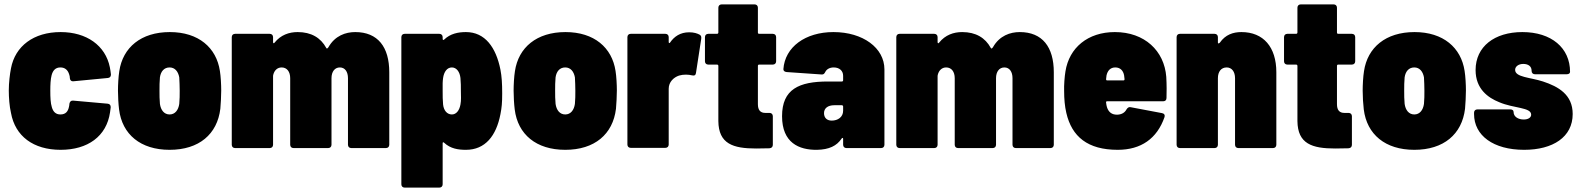

<svg xmlns="http://www.w3.org/2000/svg" viewBox="-20 -674 7191 874"><path d="M256 8C379 8 465 -53 481 -163L484 -186C484 -196 479 -201 470 -202L313 -216C304 -217 298 -212 296 -202C296 -197 295 -193 294 -188C290 -168 280 -153 255 -153C234 -153 222 -165 216 -186C210 -205 209 -231 209 -261C209 -288 210 -313 215 -332C221 -354 233 -367 255 -367C276 -367 289 -355 295 -335C297 -330 298 -324 298 -318C299 -308 305 -303 314 -304L471 -319C480 -320 485 -325 485 -335C484 -346 482 -357 480 -368C460 -467 374 -528 256 -528C133 -528 49 -464 30 -363C25 -338 20 -297 20 -262C20 -231 23 -189 30 -160C49 -54 132 8 256 8Z M752 8C886 8 969 -63 983 -179C985 -202 987 -237 987 -262C987 -289 985 -326 981 -351C965 -457 884 -528 753 -528C622 -528 539 -458 523 -350C519 -325 517 -288 517 -261C517 -235 519 -200 522 -176C536 -62 620 8 752 8ZM752 -153C727 -153 712 -173 708 -201C706 -221 706 -241 706 -261C706 -282 706 -302 708 -322C712 -349 727 -367 752 -367C776 -367 791 -349 796 -322C797 -302 798 -282 798 -261C798 -241 798 -221 796 -201C792 -173 777 -153 752 -153Z M1597 -528C1554 -528 1505 -512 1475 -459C1471 -453 1467 -451 1465 -456C1440 -502 1397 -528 1335 -528C1296 -528 1258 -515 1230 -480C1227 -475 1223 -477 1223 -482V-505C1223 -514 1217 -520 1208 -520H1050C1041 -520 1035 -514 1035 -505V-15C1035 -6 1041 0 1050 0H1208C1217 0 1223 -6 1223 -15V-326C1223 -328 1223 -331 1224 -334C1229 -354 1243 -367 1262 -367C1286 -367 1301 -348 1301 -318V-15C1301 -6 1307 0 1316 0H1474C1483 0 1489 -6 1489 -15V-318C1489 -348 1504 -367 1527 -367C1550 -367 1564 -348 1564 -318V-15C1564 -6 1570 0 1579 0H1737C1746 0 1752 -6 1752 -15V-345C1752 -460 1700 -528 1597 -528Z M2258 -357C2238 -458 2188 -528 2101 -528C2066 -528 2030 -521 2002 -494C1998 -490 1995 -492 1995 -497V-505C1995 -514 1989 -520 1980 -520H1822C1813 -520 1807 -514 1807 -505V165C1807 174 1813 180 1822 180H1980C1989 180 1995 174 1995 165V-22C1995 -27 1998 -28 2002 -24C2031 3 2066 8 2101 8C2189 8 2239 -56 2258 -154C2264 -185 2266 -205 2266 -249C2266 -294 2264 -326 2258 -357ZM2076 -198C2071 -171 2057 -153 2037 -153C2015 -153 2000 -171 1997 -198C1995 -218 1995 -238 1995 -259V-295C1995 -303 1996 -311 1997 -319C2001 -347 2015 -367 2037 -367C2058 -367 2073 -347 2076 -319C2078 -299 2078 -279 2078 -259C2078 -238 2080 -218 2076 -198Z M2553 8C2687 8 2770 -63 2784 -179C2786 -202 2788 -237 2788 -262C2788 -289 2786 -326 2782 -351C2766 -457 2685 -528 2554 -528C2423 -528 2340 -458 2324 -350C2320 -325 2318 -288 2318 -261C2318 -235 2320 -200 2323 -176C2337 -62 2421 8 2553 8ZM2553 -153C2528 -153 2513 -173 2509 -201C2507 -221 2507 -241 2507 -261C2507 -282 2507 -302 2509 -322C2513 -349 2528 -367 2553 -367C2577 -367 2592 -349 2597 -322C2598 -302 2599 -282 2599 -261C2599 -241 2599 -221 2597 -201C2593 -173 2578 -153 2553 -153Z M3117 -527C3077 -527 3049 -508 3030 -480C3027 -476 3024 -478 3024 -483V-505C3024 -514 3018 -520 3009 -520H2851C2842 -520 2836 -514 2836 -505V-16C2836 -7 2842 -1 2851 -1H3009C3018 -1 3024 -7 3024 -16V-270C3024 -301 3047 -322 3071 -330C3091 -336 3114 -335 3130 -331C3140 -329 3146 -330 3148 -341L3172 -497C3173 -506 3172 -512 3165 -516C3154 -522 3139 -527 3117 -527Z M3513 -395V-505C3513 -514 3507 -520 3498 -520H3436C3432 -520 3430 -522 3430 -526V-639C3430 -648 3424 -654 3415 -654H3265C3256 -654 3250 -648 3250 -639V-526C3250 -522 3247 -520 3244 -520H3204C3195 -520 3189 -514 3189 -505V-395C3189 -386 3195 -380 3204 -380H3244C3248 -380 3250 -377 3250 -374V-123C3251 -19 3317 2 3422 2C3441 2 3462 1 3483 1C3493 0 3498 -6 3498 -15V-145C3498 -154 3492 -160 3483 -160H3464C3441 -160 3430 -173 3430 -200V-374C3430 -378 3432 -380 3436 -380H3498C3507 -380 3513 -386 3513 -395Z M3774 -528C3646 -528 3553 -460 3546 -359C3546 -351 3552 -347 3561 -346L3720 -335C3729 -334 3733 -339 3737 -347C3743 -359 3757 -367 3775 -367C3801 -367 3818 -352 3818 -329V-309C3818 -305 3816 -303 3812 -303H3749C3617 -303 3540 -268 3540 -145C3540 -24 3617 9 3699 8C3754 7 3789 -10 3811 -43C3814 -48 3818 -47 3818 -42V-15C3818 -6 3824 0 3833 0H3991C4000 0 4006 -6 4006 -15V-358C4006 -456 3908 -528 3774 -528ZM3766 -125C3744 -125 3731 -138 3731 -159C3731 -181 3748 -195 3778 -195H3812C3816 -195 3818 -192 3818 -189V-170C3818 -141 3794 -125 3766 -125Z M4622 -528C4579 -528 4530 -512 4500 -459C4496 -453 4492 -451 4490 -456C4465 -502 4422 -528 4360 -528C4321 -528 4283 -515 4255 -480C4252 -475 4248 -477 4248 -482V-505C4248 -514 4242 -520 4233 -520H4075C4066 -520 4060 -514 4060 -505V-15C4060 -6 4066 0 4075 0H4233C4242 0 4248 -6 4248 -15V-326C4248 -328 4248 -331 4249 -334C4254 -354 4268 -367 4287 -367C4311 -367 4326 -348 4326 -318V-15C4326 -6 4332 0 4341 0H4499C4508 0 4514 -6 4514 -15V-318C4514 -348 4529 -367 4552 -367C4575 -367 4589 -348 4589 -318V-15C4589 -6 4595 0 4604 0H4762C4771 0 4777 -6 4777 -15V-345C4777 -460 4725 -528 4622 -528Z M5289 -324C5280 -443 5190 -528 5055 -528C4932 -528 4847 -457 4830 -349C4826 -325 4823 -286 4824 -260C4824 -223 4827 -190 4834 -160C4859 -52 4931 8 5068 8C5174 8 5247 -43 5281 -141C5284 -150 5280 -157 5270 -159L5127 -186C5119 -188 5113 -184 5108 -176C5100 -161 5086 -153 5067 -152C5041 -151 5026 -164 5019 -186C5017 -192 5016 -199 5015 -207C5014 -211 5016 -213 5020 -213H5275C5284 -213 5290 -218 5290 -228C5291 -251 5291 -290 5289 -324ZM5057 -367C5079 -367 5093 -353 5097 -331L5099 -314C5099 -310 5098 -308 5094 -308H5020C5016 -308 5015 -310 5015 -314L5017 -331C5022 -353 5035 -367 5057 -367Z M5631 -528C5593 -528 5558 -516 5533 -480C5528 -475 5524 -475 5524 -480V-505C5524 -514 5518 -520 5509 -520H5351C5342 -520 5336 -514 5336 -505V-15C5336 -6 5342 0 5351 0H5509C5518 0 5524 -6 5524 -15V-318C5524 -348 5539 -367 5564 -367C5587 -367 5602 -348 5602 -318V-15C5602 -6 5608 0 5617 0H5775C5784 0 5790 -6 5790 -15V-345C5790 -460 5731 -528 5631 -528Z M6149 -395V-505C6149 -514 6143 -520 6134 -520H6072C6068 -520 6066 -522 6066 -526V-639C6066 -648 6060 -654 6051 -654H5901C5892 -654 5886 -648 5886 -639V-526C5886 -522 5883 -520 5880 -520H5840C5831 -520 5825 -514 5825 -505V-395C5825 -386 5831 -380 5840 -380H5880C5884 -380 5886 -377 5886 -374V-123C5887 -19 5953 2 6058 2C6077 2 6098 1 6119 1C6129 0 6134 -6 6134 -15V-145C6134 -154 6128 -160 6119 -160H6100C6077 -160 6066 -173 6066 -200V-374C6066 -378 6068 -380 6072 -380H6134C6143 -380 6149 -386 6149 -395Z M6418 8C6552 8 6635 -63 6649 -179C6651 -202 6653 -237 6653 -262C6653 -289 6651 -326 6647 -351C6631 -457 6550 -528 6419 -528C6288 -528 6205 -458 6189 -350C6185 -325 6183 -288 6183 -261C6183 -235 6185 -200 6188 -176C6202 -62 6286 8 6418 8ZM6418 -153C6393 -153 6378 -173 6374 -201C6372 -221 6372 -241 6372 -261C6372 -282 6372 -302 6374 -322C6378 -349 6393 -367 6418 -367C6442 -367 6457 -349 6462 -322C6463 -302 6464 -282 6464 -261C6464 -241 6464 -221 6462 -201C6458 -173 6443 -153 6418 -153Z M6918 8C7049 8 7139 -50 7139 -155C7139 -243 7074 -280 7004 -303C6946 -322 6877 -322 6877 -356C6877 -371 6892 -383 6914 -383C6937 -383 6952 -372 6952 -352V-351C6952 -342 6958 -336 6967 -336H7112C7121 -336 7127 -340 7127 -347C7127 -456 7042 -528 6910 -528C6783 -528 6697 -462 6697 -355C6697 -269 6754 -229 6804 -209C6871 -180 6950 -186 6950 -152C6950 -139 6937 -130 6916 -130C6892 -130 6870 -142 6870 -164C6870 -172 6864 -176 6855 -176H6705C6696 -176 6690 -170 6690 -161V-155C6690 -57 6778 8 6918 8Z"/></svg>

Font: Barlow Semi Condensed Black
Style: Regular
Weight: 900
Width: 4
Designer: Jeremy Tribby
Foundry: Tribby Type
Version: Version 1.408;PS 001.408;hotconv 1.0.88;makeotf.lib2.5.64775